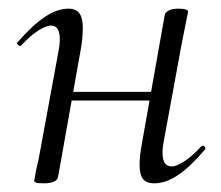

<svg xmlns="http://www.w3.org/2000/svg" viewBox="-20 -415 510 443"><path d="M59 2 63 -21Q69 -45 74 -74L115 -297Q118 -312 118 -324Q118 -356 98 -356Q86 -356 67.5 -344Q49 -332 29 -310Q28 -309 26 -309Q23 -309 20.5 -312.5Q18 -316 21 -318Q55 -357 83.5 -376Q112 -395 138 -395Q155 -395 163 -384.5Q171 -374 171 -351Q171 -325 166 -299L114 -7Q113 0 104.5 4Q96 8 82 8Q68 8 63.5 6.5Q59 5 59 2ZM123 -203H355L352 -183H119ZM302 -35Q302 -56 308 -87L360 -380Q361 -386 369 -390.5Q377 -395 391 -395Q414 -395 414 -388Q413 -382 408 -358Q403 -334 399 -313L358 -90Q355 -75 355 -63Q355 -31 376 -31Q387 -31 405.5 -43Q424 -55 444 -77Q446 -79 448 -79Q451 -79 453 -75.5Q455 -72 452 -69Q418 -29 390 -10.5Q362 8 336 8Q318 8 310 -2Q302 -12 302 -35Z"/></svg>

Font: Cormorant Garamond
Style: Italic
Weight: 400
Italic angle: -10°
Designer: Christian Thalmann (Catharsis Fonts)
Foundry: Catharsis Fonts
Version: Version 4.000